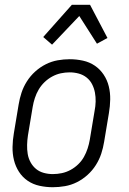

<svg xmlns="http://www.w3.org/2000/svg" viewBox="-20 -776 540 804"><path d="M201 8Q173 8 145.5 2Q118 -4 96 -19Q74 -34 59.5 -56.5Q45 -79 38.5 -105.5Q32 -132 32.5 -160.5Q33 -189 38 -218L58 -338Q62 -363 70 -387.5Q78 -412 92.5 -435Q107 -458 127.5 -476.5Q148 -495 172 -507Q196 -519 221.5 -523.5Q247 -528 272 -528Q300 -528 327.5 -522Q355 -516 377 -501Q399 -486 414 -463.5Q429 -441 435.5 -414.5Q442 -388 441.5 -359.5Q441 -331 436 -302L416 -182Q412 -157 404 -132.5Q396 -108 381.5 -85Q367 -62 346.5 -43.5Q326 -25 302 -13Q278 -1 252 3.5Q226 8 201 8ZM201 -47Q220 -47 239 -51Q258 -55 275.5 -64.5Q293 -74 307.5 -88Q322 -102 331.5 -119Q341 -136 347 -154.5Q353 -173 356 -191L376 -311Q380 -331 380.5 -350.5Q381 -370 377.5 -388.5Q374 -407 365.5 -423.5Q357 -440 342.5 -451.5Q328 -463 309.5 -468Q291 -473 272 -473Q253 -473 234.5 -469Q216 -465 198.5 -455.5Q181 -446 166.5 -432Q152 -418 142 -401Q132 -384 126 -365.5Q120 -347 117 -329L97 -209Q94 -189 93.5 -169.5Q93 -150 96 -131.5Q99 -113 108 -96.5Q117 -80 131 -68.5Q145 -57 163.5 -52Q182 -47 201 -47ZM198 -589 161 -621 281 -756H357L430 -617L386 -593L312 -709Z"/></svg>

Font: Iosevka Light Oblique
Style: Regular
Weight: 300
Italic angle: -9°
Monospace: yes
Designer: Belleve Invis
Foundry: Belleve Invis
Version: Version 32.5.0; ttfautohint (v1.8.4)